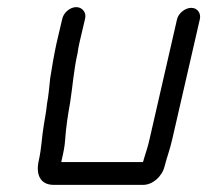

<svg xmlns="http://www.w3.org/2000/svg" viewBox="-20 -506 582 539"><path d="M155 -454 139 -386C132 -354 126 -319 121 -287C119 -269 116 -234 112 -215C111 -206 110 -196 108 -185L103 -155C97 -120 97 -92 89 -56C80 -17 92 13 131 13H382C408 13 435 -10 442 -39C448 -63 458 -89 464 -117L541 -452C545 -469 534 -484 517 -484C500 -484 481 -469 477 -452L400 -116C396 -97 389 -76 384 -60C383 -57 383 -54 381 -51H152L153 -56C158 -77 162 -97 163 -115C165 -147 171 -186 177 -219C184 -264 187 -310 198 -358C199 -367 201 -377 203 -386L219 -454C223 -471 211 -486 194 -486C177 -486 159 -471 155 -454Z"/></svg>

Font: Electronic
Style: SeBdIt
Weight: 600
Version: Version 1.011